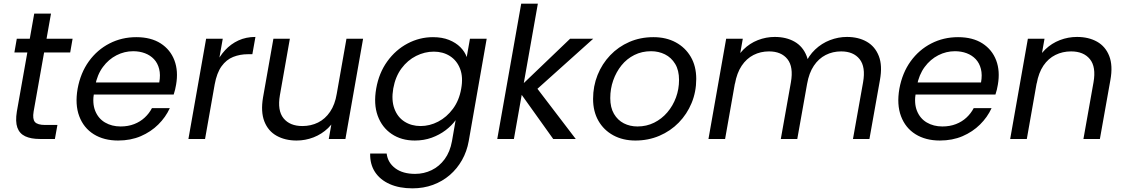

<svg xmlns="http://www.w3.org/2000/svg" viewBox="-20 -760 6158 1050"><path d="M72.2 -150.3 167.2 -685.6H258.9L163.9 -150.3Q157 -109 171 -92.8Q185.1 -76.6 227.2 -76.6H294L280.2 0H197.8Q149.5 0 118.1 -14.6Q86.7 -29.3 74.9 -62.3Q63.2 -95.3 72.2 -150.3ZM363.9 -473.2H58.7L71.8 -548.3H377Z M475.1 -242.9 488.1 -309.2H851Q858.5 -350.8 850.4 -382.8Q842.3 -414.8 822.2 -436.3Q802.1 -457.7 772.7 -468.8Q743.3 -479.9 708.1 -479.9Q660.7 -479.9 617.3 -457.8Q573.9 -435.7 542.8 -393.7Q511.6 -351.7 500.1 -290.1L494.4 -254.9Q483.9 -195.6 500.7 -153.7Q517.5 -111.8 554.4 -90.1Q591.4 -68.4 639.5 -68.4Q680.6 -68.4 713.9 -81.4Q747.1 -94.3 771.5 -117.1Q795.9 -139.8 810.9 -168.6H908.7Q885.9 -118.9 845.5 -79Q805.2 -39 749.8 -15.2Q694.4 8.5 625.9 8.5Q547.9 8.5 492.6 -26Q437.4 -60.5 413.4 -124.4Q389.4 -188.3 404.4 -274.5Q420.4 -361.5 466 -424.7Q511.6 -487.8 578.8 -522.3Q645.9 -556.8 725.4 -556.8Q805.4 -556.8 858.6 -522.7Q911.7 -488.6 933.9 -429.9Q956 -371.2 943 -296.9Q940.5 -282.4 937.5 -269.6Q934.5 -256.9 929.8 -242.9Z M1153.9 -297.6 1127.5 -302.5Q1137.2 -357.5 1158.1 -404.2Q1179 -450.9 1210.7 -485.3Q1242.5 -519.7 1284.1 -538.9Q1325.7 -558 1376.9 -558L1360.1 -463.5H1336Q1292.5 -463.5 1255.2 -448.7Q1217.9 -433.8 1191.8 -397.8Q1165.6 -361.7 1153.9 -297.6ZM1010.4 0 1107.2 -548.3H1198.2L1101.4 0Z M1965.7 -548.3 1869 0H1778L1874.7 -548.3ZM1565.2 -548.3 1510.7 -239.4Q1496.2 -155.5 1530.6 -113.1Q1565.1 -70.7 1633.7 -70.7Q1680.6 -70.7 1719.5 -90Q1758.4 -109.3 1785.2 -148.9Q1812 -188.4 1821.5 -246.7L1825.5 -140.1Q1809 -93 1774.3 -59.6Q1739.5 -26.2 1694.6 -8.8Q1649.6 8.5 1602 8.5Q1539.2 8.5 1492.7 -17.5Q1446.2 -43.5 1425.7 -96Q1405.2 -148.5 1418.4 -227L1475.2 -548.3Z M2347.9 -556.8Q2397.7 -556.8 2435.3 -541.8Q2472.9 -526.7 2497.4 -502.2Q2521.9 -477.6 2532.4 -448L2550.1 -548.3H2641.6L2543.3 11.7Q2533.3 68.2 2506.5 115.6Q2479.6 163 2439.5 197.5Q2399.3 232 2347.8 251Q2296.2 270 2235.6 270Q2164.1 270 2111.6 246.8Q2059 223.5 2031 181Q2003 138.5 2004.3 79.7H2094.6Q2100.5 129.3 2141.5 160.1Q2182.4 190.9 2250 190.9Q2298.4 190.9 2340.4 170.5Q2382.5 150.2 2411.9 110.2Q2441.3 70.1 2451.8 11.7L2471.7 -102.8Q2450.5 -73.2 2416.9 -47.8Q2383.3 -22.4 2340.8 -6.9Q2298.2 8.5 2248.3 8.5Q2175.1 8.5 2122 -27.3Q2068.9 -63 2045.6 -126.9Q2022.4 -190.8 2037.4 -276Q2052.4 -361.3 2098 -424.4Q2143.6 -487.6 2209.1 -522.2Q2274.6 -556.8 2347.9 -556.8ZM2502.1 -274.5Q2513.8 -338.2 2496.1 -383.8Q2478.4 -429.5 2440.3 -453.6Q2402.3 -477.6 2352.4 -477.6Q2302.6 -477.6 2255.8 -454.2Q2209 -430.7 2175.7 -386Q2142.4 -341.2 2130.6 -276Q2119.6 -211.9 2136.9 -165.5Q2154.1 -119.1 2192.2 -94.9Q2230.2 -70.7 2280 -70.7Q2329.9 -70.7 2376.4 -94.9Q2422.9 -119.1 2457 -165Q2491.1 -210.9 2502.1 -274.5Z M2699.4 0 2830.4 -740H2921.4L2790.4 0ZM2810.4 -273 3097.9 -548.3H3224.4L2897.7 -255.2L2907.5 -289.7L3128.6 0H3005.4Z M3454.9 8.5Q3386.2 8.5 3333.9 -20Q3281.6 -48.5 3252.5 -99.6Q3223.4 -150.6 3223.4 -219.1Q3223.4 -288.8 3248 -350Q3272.6 -411.1 3317 -457.7Q3361.4 -504.3 3421.7 -530.6Q3481.9 -556.8 3553.2 -556.8Q3623 -556.8 3675.5 -528.4Q3728 -500 3757.8 -449Q3787.6 -398 3787.6 -328.5Q3787.6 -258 3762.3 -196.8Q3737 -135.7 3691.9 -89.5Q3646.7 -43.2 3586.1 -17.4Q3525.4 8.5 3454.9 8.5ZM3466.2 -68.4Q3515.6 -68.4 3557.2 -89Q3598.7 -109.6 3629.4 -145.5Q3660.1 -181.5 3676.8 -227Q3693.5 -272.5 3693.5 -322.9Q3693.5 -375.8 3672.3 -410.6Q3651.1 -445.5 3616.5 -462.7Q3581.8 -479.9 3540.4 -479.9Q3490.2 -479.9 3449 -459.2Q3407.7 -438.5 3378.6 -402.3Q3349.6 -366.1 3333.5 -320.3Q3317.4 -274.5 3317.4 -223.4Q3317.4 -172 3337.6 -137.4Q3357.8 -102.9 3391.4 -85.6Q3425.1 -68.4 3466.2 -68.4Z M3854.4 0 3951.2 -548.3H4042.2L3945.4 0ZM4250.1 0 4305.3 -310.2Q4320 -394 4286.5 -436.4Q4252.9 -478.9 4185.3 -478.9Q4139.4 -478.9 4100.8 -459.3Q4062.3 -439.7 4036 -400.3Q4009.7 -361 3999.2 -301.6L3992.7 -406.3Q4011.4 -455.1 4045.6 -489.1Q4079.9 -523.1 4124.6 -540.6Q4169.3 -558 4217 -558Q4279.8 -558 4325.3 -532Q4370.8 -506 4391.3 -453.6Q4411.8 -401.3 4397.6 -322.6L4340.1 0ZM4644.7 0 4700 -310.2Q4714.7 -394 4681.1 -436.4Q4647.5 -478.9 4579.9 -478.9Q4534 -478.9 4495.5 -459.3Q4456.9 -439.7 4430.6 -400.3Q4404.3 -361 4393.9 -301.6L4381.5 -406.3Q4401.8 -455.1 4437.7 -489.1Q4473.5 -523.1 4519.1 -540.6Q4564.7 -558 4611.6 -558Q4674.4 -558 4719.9 -532Q4765.5 -506 4786 -453.6Q4806.5 -401.3 4792.2 -322.6L4734.7 0Z M4969.1 -242.9 4982.1 -309.2H5345Q5352.5 -350.8 5344.4 -382.8Q5336.3 -414.8 5316.2 -436.3Q5296.1 -457.7 5266.7 -468.8Q5237.3 -479.9 5202.1 -479.9Q5154.7 -479.9 5111.3 -457.8Q5067.9 -435.7 5036.8 -393.7Q5005.6 -351.7 4994.1 -290.1L4988.4 -254.9Q4977.9 -195.6 4994.7 -153.7Q5011.5 -111.8 5048.4 -90.1Q5085.4 -68.4 5133.5 -68.4Q5174.6 -68.4 5207.9 -81.4Q5241.1 -94.3 5265.5 -117.1Q5289.9 -139.8 5304.9 -168.6H5402.7Q5379.9 -118.9 5339.5 -79Q5299.2 -39 5243.8 -15.2Q5188.4 8.5 5119.9 8.5Q5041.9 8.5 4986.6 -26Q4931.4 -60.5 4907.4 -124.4Q4883.4 -188.3 4898.4 -274.5Q4914.4 -361.5 4960 -424.7Q5005.6 -487.8 5072.8 -522.3Q5139.9 -556.8 5219.4 -556.8Q5299.4 -556.8 5352.6 -522.7Q5405.7 -488.6 5427.9 -429.9Q5450 -371.2 5437 -296.9Q5434.5 -282.4 5431.5 -269.6Q5428.5 -256.9 5423.8 -242.9Z M5504.4 0 5601.2 -548.3H5692.2L5595.4 0ZM5905 0 5960.2 -310.2Q5974.9 -394 5940.5 -436.4Q5906.1 -478.9 5837.5 -478.9Q5790.8 -478.9 5751.8 -459.5Q5712.8 -440.2 5686.3 -401.2Q5659.9 -362.2 5649.4 -302.9L5643.6 -409.5Q5661.9 -456.6 5696.6 -490Q5731.4 -523.4 5776.4 -540.7Q5821.5 -558 5869.9 -558Q5933.5 -558 5979.6 -532Q6025.7 -506 6046.2 -453.6Q6066.7 -401.3 6052.5 -322.6L5995 0Z"/></svg>

Font: Poppins Variable
Style: Italic
Weight: 100
Italic angle: -10°
Designer: Jonny Pinhorn
Foundry: Indian Type Foundry
Version: Version 6.000